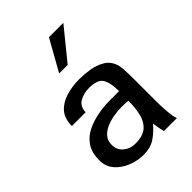

<svg xmlns="http://www.w3.org/2000/svg" viewBox="-203 -778 885 885"><g transform="rotate(-45 240.0 -335.0)"><path d="M204.1 11.7Q166 11.7 128.4 -2.9Q90.8 -17.6 65.9 -45.9Q41 -74.2 41 -116.2Q41 -165 62 -196.3Q83 -227.5 117.7 -244.6Q152.3 -261.7 192.4 -269Q232.4 -276.4 270.5 -276.4H331.1Q331.1 -331.1 314.9 -357.9Q298.8 -384.8 242.2 -384.8Q208 -384.8 181.2 -369.1Q154.3 -353.5 153.3 -316.4H63.5Q63.5 -365.2 88.4 -393.1Q113.3 -420.9 153.8 -433.1Q194.3 -445.3 241.2 -445.3Q271.5 -445.3 306.2 -439.9Q340.8 -434.6 369.6 -418Q398.4 -401.4 410.2 -369.1Q416 -353.5 417.5 -322.8Q418.9 -292 418.9 -261.7V-130.9Q418.9 -96.7 421.4 -58.6Q423.8 -20.5 431.6 0H346.7Q343.8 -14.6 340.8 -29.8Q337.9 -44.9 335.9 -59.6Q302.7 -22.5 274.4 -5.4Q246.1 11.7 204.1 11.7ZM212.9 -51.8Q263.7 -51.8 288.6 -74.2Q313.5 -96.7 321.8 -133.8Q330.1 -170.9 330.1 -214.8Q322.3 -215.8 309.6 -216.3Q296.9 -216.8 287.1 -216.8Q263.7 -216.8 236.8 -212.4Q210 -208 186 -197.8Q162.1 -187.5 147 -169.9Q131.8 -152.3 131.8 -125Q131.8 -91.8 155.8 -71.8Q179.7 -51.8 212.9 -51.8ZM193.4 -529.3 278.3 -680.7H372.1L249 -529.3Z"/></g></svg>

Font: Padauk Book
Style: Regular
Weight: 400
Designer: Debbi Hosken, Becca Hirsbrunner Spalinger
Foundry: SIL International
Version: Version 5.000